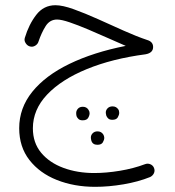

<svg xmlns="http://www.w3.org/2000/svg" viewBox="-20 -430 680 747"><path d="M195.8 -409.7Q223.6 -409.7 267.1 -394Q310.5 -378.4 361.1 -355.7Q411.6 -333 461.7 -310.5Q511.7 -288.1 552.7 -274.4Q575.7 -267.6 575.7 -247.1Q575.7 -224.1 546.4 -218.8Q416.5 -201.7 317.6 -161.1Q218.8 -120.6 163.3 -62Q107.9 -3.4 107.9 69.3Q107.9 125.5 140.1 164.3Q172.4 203.1 226.6 223.1Q280.8 243.2 346.7 243.2Q393.6 243.2 446.5 234.4Q499.5 225.6 543.5 209Q554.7 204.6 564.9 209Q575.2 213.4 579.1 223.1Q583.5 233.9 578.9 243.9Q574.2 253.9 564 258.8Q518.1 277.3 460.7 287.1Q403.3 296.9 350.1 296.9Q268.6 296.9 201.4 270.3Q134.3 243.7 94.5 192.6Q54.7 141.6 54.7 68.8Q54.7 -9.8 105.7 -73Q156.7 -136.2 250 -181.4Q343.3 -226.6 469.2 -251.5Q439.5 -264.2 400.9 -281.5Q362.3 -298.8 323 -315.4Q283.7 -332 251.5 -343Q219.2 -354 202.1 -354Q173.8 -354 157.7 -328.6Q141.6 -303.2 129.9 -268.6Q127 -258.3 116.9 -252.2Q106.9 -246.1 95.7 -249.5Q85.9 -252.4 79.6 -262.5Q73.2 -272.5 76.7 -283.2Q92.3 -335 121.1 -372.3Q149.9 -409.7 195.8 -409.7ZM391.6 7.8Q391.6 -1.5 398.7 -8.8Q405.8 -16.1 418 -16.1Q432.1 -16.1 439.9 -4.9Q443.8 0.5 443.8 8.8Q443.8 17.1 438.2 26.6Q432.6 36.1 417 36.1Q406.7 36.1 401.4 31.2Q396 26.4 393.6 20Q391.6 12.2 391.6 7.8ZM276.4 9.8Q276.4 0.5 283.2 -7.1Q290 -14.6 302.2 -14.6Q316.9 -14.6 324.2 -2.9Q328.6 3.4 328.6 10.3Q328.6 19 323 28.6Q317.4 38.1 301.8 38.1Q291 38.1 285.6 33.2Q280.3 28.3 277.8 22Q276.4 16.1 276.4 9.8ZM333.5 105Q333.5 95.7 340.6 88.4Q347.7 81.1 359.4 81.1Q373.5 81.1 381.3 92.3Q385.7 99.1 385.7 106Q385.7 114.3 380.1 123.8Q374.5 133.3 358.9 133.3Q340.3 133.3 335.4 117.2Q333.5 110.4 333.5 105Z"/></svg>

Font: Mikhak Light
Style: Regular
Weight: 300
Designer: Amin Abedi
Version: Version 3.3